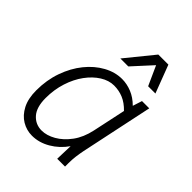

<svg xmlns="http://www.w3.org/2000/svg" viewBox="-210 -849 972 972"><g transform="rotate(45 275.5 -363.5)"><path d="M42 -170Q42 -244 64.5 -307.5Q87 -371 125 -418Q163 -465 211 -491.5Q259 -518 309 -518Q344 -518 378.5 -504Q413 -490 443 -460L459 -510H511L429 -122Q424 -97 421 -73.5Q418 -50 418 -25V0H362L365 -93Q333 -47 286 -19.5Q239 8 189 8Q150 8 116.5 -12Q83 -32 62.5 -71.5Q42 -111 42 -170ZM103 -176Q103 -110 132 -77.5Q161 -45 205 -45Q241 -45 279.5 -67Q318 -89 348.5 -130.5Q379 -172 392 -232L430 -410Q401 -440 370 -453Q339 -466 304 -466Q267 -466 231 -443.5Q195 -421 166 -381.5Q137 -342 120 -289Q103 -236 103 -176ZM229 -585 351 -735H423L480 -585H428L381 -689L286 -585Z"/></g></svg>

Font: Radio Canada Light
Style: Italic
Weight: 300
Italic angle: -12°
Designer: Charles Daoud, Etienne Aubert Bonn, Alexandre Saumier Demers, Jacques Le Bailly
Foundry: Radio-Canada
Version: Version 2.104; ttfautohint (v1.8.4.7-5d5b);gftools[0.9.28.de